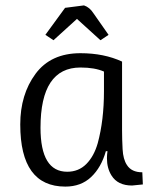

<svg xmlns="http://www.w3.org/2000/svg" viewBox="-20 -679 571 711"><path d="M278 -429Q130 -429 130 -206Q130 -43 229 -43Q271 -43 299.5 -71.5Q328 -100 342 -149Q365 -234 365 -341V-414Q331 -429 278 -429ZM376 -93Q376 -105 378 -119H372Q355 -59 317.5 -23.5Q280 12 222 12Q55 12 55 -218Q55 -329 111.5 -405.5Q168 -482 278 -482Q365 -482 432 -451V-197Q432 -164 434 -126.5Q436 -89 450 -68Q467 -41 507 -41L509 4L469 8Q416 8 393 -29Q376 -56 376 -93ZM148 -550 221 -650 291 -659Q312 -652 326 -630L382 -550L352 -530L265 -609L178 -530Z"/></svg>

Font: Ruluko
Style: Regular
Weight: 400
Designer: Ana Sanfelippo, Angelica Diaz, Meme Hernandez
Foundry: Ana Sanfelippo, Angelica Diaz y Meme Hernandez
Version: Version 1.001